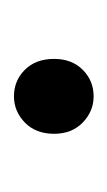

<svg xmlns="http://www.w3.org/2000/svg" viewBox="42 -188 157 282"><g transform="rotate(-90 121.0 -46.5)"><path d="M121 12Q99 12 82.5 -4Q66 -20 66 -46Q66 -73 82.5 -89Q99 -105 121 -105Q144 -105 160 -89Q176 -73 176 -46Q176 -20 160 -4Q144 12 121 12Z"/></g></svg>

Font: Assistant ExtraLight
Style: Regular
Weight: 400
Version: Version 3.000